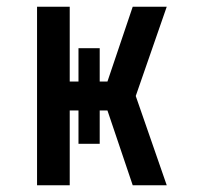

<svg xmlns="http://www.w3.org/2000/svg" viewBox="-20 -550 590 570"><path d="M90 0V-530H187V-308H213V-407H276V-308H299L374 -530H475L383 -265L475 0H374L299 -222H276V-123H213V-222H187V0Z"/></svg>

Font: Lode Dark Term
Style: Bold
Weight: 700
Monospace: yes
Designer: Belleve Invis
Foundry: Belleve Invis
Version: Version 29.2.0